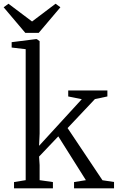

<svg xmlns="http://www.w3.org/2000/svg" viewBox="-48 -1034 646 1054"><path d="M29 0V-34.5L93 -45V-764L16 -773V-802.5L147 -819H154.5L169.5 -808V-301L166.5 -233.5L401 -489.5L326.5 -504.5V-537.5H541.5V-504.5L473 -490L323 -331L514.5 -44.5L578 -35V0H358.5V-34.5L423.5 -45L272 -285.5L166.5 -174.5L169.5 -128V-45L242.5 -34.5V0ZM91 -853.5 -28 -994 -1.5 -1013.5 128 -916 257 -1013.5 283.5 -994 164.5 -853.5Z"/></svg>

Font: Merriweather 60pt Light
Style: Regular
Weight: 300
Version: Version 2.100